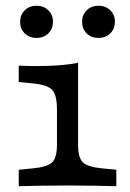

<svg xmlns="http://www.w3.org/2000/svg" viewBox="-20 -640 447 660"><path d="M175.8 -206.5V-263.7Q175.8 -312.9 159.7 -330.6Q143.5 -348.4 93.5 -353.2L44.4 -358.1V-414.5Q55.6 -413.7 72.6 -413.3Q89.5 -412.9 109.7 -412.9Q148.4 -412.9 185.1 -415.7Q221.8 -418.5 248.4 -424.2V-414.5V-206.5ZM212.1 -2.4Q158.9 -2.4 120.2 -1.6Q81.5 -0.8 44.4 0V-56.5L93.5 -61.3Q143.5 -66.1 159.7 -82.3Q175.8 -98.4 175.8 -142.7V-206.5H248.4V-142.7Q248.4 -98.4 264.5 -82.3Q280.6 -66.1 330.6 -61.3L379.8 -56.5V0Q342.7 -0.8 304 -1.6Q265.3 -2.4 212.1 -2.4ZM318.5 -509.7Q293.5 -509.7 277.8 -525.4Q262.1 -541.1 262.1 -565.3Q262.1 -588.7 277.8 -604.4Q293.5 -620.2 318.5 -620.2Q343.5 -620.2 359.3 -604.4Q375 -588.7 375 -565.3Q375 -541.1 359.3 -525.4Q343.5 -509.7 318.5 -509.7ZM105.6 -509.7Q80.6 -509.7 64.9 -525.4Q49.2 -541.1 49.2 -565.3Q49.2 -588.7 64.9 -604.4Q80.6 -620.2 105.6 -620.2Q130.6 -620.2 146.4 -604.4Q162.1 -588.7 162.1 -565.3Q162.1 -541.1 146.4 -525.4Q130.6 -509.7 105.6 -509.7Z"/></svg>

Font: Playfair 5pt SemiExpanded Light
Style: Regular
Weight: 300
Width: 6
Designer: Claus Eggers Sørensen
Foundry: Claus Eggers Sørensen
Version: Version 2.203